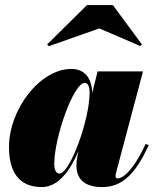

<svg xmlns="http://www.w3.org/2000/svg" viewBox="-20 -750 624 780"><path d="M383.5 -634.5 550 -563 556.5 -569.5 438.5 -729.5H333.5L171.5 -569.5L178.5 -562.5ZM584.5 -160.5 571.5 -165C514 -41.5 471.5 -25 458 -25C452.5 -25 449.5 -28.5 449.5 -34C449.5 -38.5 450 -43 451.5 -48.5L561 -460H376.5L354.5 -371.5C353.5 -434.5 322 -470 270 -470C142 -470 16.5 -305.5 16.5 -152.5C16.5 -55 54.5 10 150.5 10C217 10 266 -58 299 -137L293.5 -110C292 -103 290.5 -93 290.5 -78.5C290.5 -23.5 322 10 395.5 10C480.5 10 532.5 -49 584.5 -160.5ZM344 -374C344 -262 264 -45 221.5 -45C206.5 -45 200.5 -62.5 200.5 -85C200.5 -190 278 -413.5 325 -413.5C336.5 -413.5 344 -399.5 344 -374Z"/></svg>

Font: Bodoni* 16pt Fatface
Style: Italic
Weight: 900
Italic angle: -13°
Version: Version 2.3